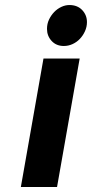

<svg xmlns="http://www.w3.org/2000/svg" viewBox="-20 -744 366 764"><path d="M234 -561Q204 -561 185.5 -581Q167 -601 167 -629Q167 -649 175 -666Q183 -683 195.5 -696Q208 -709 224 -716.5Q240 -724 256 -724Q288 -724 307 -704Q326 -684 326 -656Q326 -637 318 -619.5Q310 -602 297.5 -589Q285 -576 268.5 -568.5Q252 -561 234 -561ZM153 -511H297L207 0H63Z"/></svg>

Font: Overpass Heavy
Style: Italic
Weight: 900
Italic angle: -10°
Designer: Delve Withrington, Dave Bailey
Foundry: Delve Fonts
Version: Version 3.000;DELV;Overpass